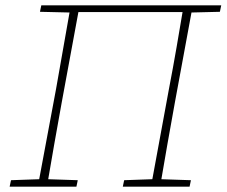

<svg xmlns="http://www.w3.org/2000/svg" viewBox="-20 -696 845 716"><path d="M16 0 21 -24 135 -28H150L270 -24L265 0ZM121 0 189 -364Q203 -442 216.5 -520Q230 -598 244 -676H277L210 -313Q196 -235 182 -156.5Q168 -78 155 0ZM129 -652 134 -676H257L255 -649ZM258 -651 260 -676H675L674 -651ZM438 0 443 -24 556 -28H571L692 -24L687 0ZM543 0 610 -364Q625 -442 638.5 -520Q652 -598 665 -676H699L632 -313Q618 -235 604 -156.5Q590 -78 577 0ZM679 -649 682 -676H805L800 -652Z"/></svg>

Font: Source Serif 4 ExtraLight
Style: Italic
Weight: 250
Italic angle: -12°
Designer: Frank Grießhammer
Foundry: Adobe Systems Incorporated
Version: Version 4.004;hotconv 1.0.116;makeotfexe 2.5.65601